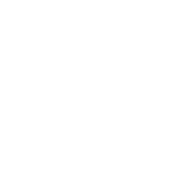

<svg xmlns="http://www.w3.org/2000/svg" viewBox="-20 -470 440 440"><path d="M100 -50Q100 -50 100 -50Q100 -50 100 -50Q100 -50 100 -50Q100 -50 100 -50Q100 -50 100 -50Q100 -50 100 -50Q100 -50 100 -50Q100 -50 100 -50Q100 -50 100 -50Q100 -50 100 -50Q100 -50 100 -50Q100 -50 100 -50ZM100 -450Q100 -450 100 -450Q100 -450 100 -450Q100 -450 100 -450Q100 -450 100 -450Q100 -450 100 -450Q100 -450 100 -450Q100 -450 100 -450Q100 -450 100 -450Q100 -450 100 -450Q100 -450 100 -450Q100 -450 100 -450Q100 -450 100 -450ZM200 -50Q200 -50 200 -50Q200 -50 200 -50Q200 -50 200 -50Q200 -50 200 -50Q200 -50 200 -50Q200 -50 200 -50Q200 -50 200 -50Q200 -50 200 -50Q200 -50 200 -50Q200 -50 200 -50Q200 -50 200 -50Q200 -50 200 -50ZM200 -150Q200 -150 200 -150Q200 -150 200 -150Q200 -150 200 -150Q200 -150 200 -150Q200 -150 200 -150Q200 -150 200 -150Q200 -150 200 -150Q200 -150 200 -150Q200 -150 200 -150Q200 -150 200 -150Q200 -150 200 -150Q200 -150 200 -150ZM200 -450Q200 -450 200 -450Q200 -450 200 -450Q200 -450 200 -450Q200 -450 200 -450Q200 -450 200 -450Q200 -450 200 -450Q200 -450 200 -450Q200 -450 200 -450Q200 -450 200 -450Q200 -450 200 -450Q200 -450 200 -450Q200 -450 200 -450ZM300 -250Q300 -250 300 -250Q300 -250 300 -250Q300 -250 300 -250Q300 -250 300 -250Q300 -250 300 -250Q300 -250 300 -250Q300 -250 300 -250Q300 -250 300 -250Q300 -250 300 -250Q300 -250 300 -250Q300 -250 300 -250Q300 -250 300 -250ZM200 -350Q200 -350 200 -350Q200 -350 200 -350Q200 -350 200 -350Q200 -350 200 -350Q200 -350 200 -350Q200 -350 200 -350Q200 -350 200 -350Q200 -350 200 -350Q200 -350 200 -350Q200 -350 200 -350Q200 -350 200 -350Q200 -350 200 -350Z"/></svg>

Font: TINY 5x3
Style: Regular
Weight: 400
Designer: Jack Halten Fahnestock
Foundry: Velvetyne Type Foundry
Version: Version 1.002